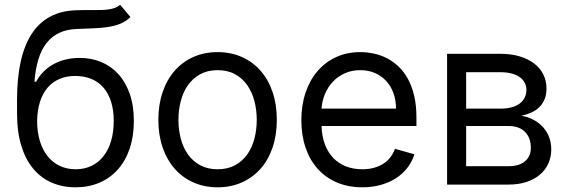

<svg xmlns="http://www.w3.org/2000/svg" viewBox="-20 -770 2370 801"><path d="M524.1 -698.9Q505.7 -680.8 482.6 -671.3Q459.5 -661.9 431.8 -657.5Q404.1 -653.1 371.6 -652Q339.1 -650.9 301.1 -649.1Q258.5 -647.7 227.1 -632.8Q195.7 -617.9 174 -590.2Q152.3 -562.5 140.1 -522.2Q127.8 -481.9 123.6 -429H130.7Q144.5 -454.5 164.1 -473.4Q183.6 -492.2 207.2 -504.4Q230.8 -516.7 257.6 -522.5Q284.4 -528.4 312.5 -528.4Q360.4 -528.4 401.6 -511.5Q442.8 -494.7 473.2 -461.5Q503.6 -428.3 521 -379.3Q538.4 -330.3 538.4 -265.6Q538.4 -201.3 521 -150Q503.6 -98.7 471.6 -62.9Q439.6 -27 394.9 -7.8Q350.1 11.4 295.5 11.4Q240.8 11.4 195.7 -8.2Q150.6 -27.7 118.4 -66.4Q86.3 -105.1 68.7 -162.5Q51.1 -219.8 51.1 -295.5V-353.7Q51.1 -535.9 113.1 -630Q175.1 -724.1 299.7 -727.3Q316.1 -728 331 -728Q345.9 -728 359.4 -728Q380.3 -728 398.3 -728.2Q416.2 -728.3 431.5 -730.5Q446.7 -732.6 459.2 -737Q471.6 -741.5 481.5 -750ZM295.5 -63.9Q332.4 -63.9 361.9 -78.1Q391.3 -92.3 411.9 -118.6Q432.5 -144.9 443.5 -182.2Q454.5 -219.5 454.5 -265.6Q454.5 -310.4 443.5 -345.3Q432.5 -380.3 411.8 -404.3Q391 -428.3 361.2 -440.7Q331.3 -453.1 294 -453.1Q257.5 -453.1 228.3 -440.7Q199.2 -428.3 178.6 -404.3Q158 -380.3 146.8 -345.3Q135.7 -310.4 134.9 -265.6Q134.9 -219.8 146.1 -182.5Q157.3 -145.2 178.1 -119Q198.9 -92.7 228.5 -78.3Q258.2 -63.9 295.5 -63.9Z M887.8 11.4Q832.4 11.4 786.9 -8.9Q741.5 -29.1 709 -65.9Q676.5 -102.6 658.6 -154.7Q640.6 -206.7 640.6 -269.9Q640.6 -333.8 658.6 -386Q676.5 -438.2 709 -475.1Q741.5 -512.1 786.9 -532.3Q832.4 -552.6 887.8 -552.6Q943.2 -552.6 988.8 -532.3Q1034.4 -512.1 1066.9 -475.1Q1099.4 -438.2 1117.2 -386Q1134.9 -333.8 1134.9 -269.9Q1134.9 -206.7 1117.2 -154.7Q1099.4 -102.6 1066.9 -65.9Q1034.4 -29.1 988.8 -8.9Q943.2 11.4 887.8 11.4ZM887.8 -63.9Q930 -63.9 960.8 -80.8Q991.5 -97.7 1011.5 -125.9Q1031.6 -154.1 1041.4 -191.6Q1051.1 -229 1051.1 -269.9Q1051.1 -311.1 1041.4 -348.5Q1031.6 -386 1011.5 -414.6Q991.5 -443.2 960.8 -460.2Q930 -477.3 887.8 -477.3Q845.9 -477.3 815 -460.2Q784.1 -443.2 764 -414.6Q744 -386 734.2 -348.5Q724.4 -311.1 724.4 -269.9Q724.4 -229 734.2 -191.6Q744 -154.1 764 -125.9Q784.1 -97.7 815 -80.8Q845.9 -63.9 887.8 -63.9Z M1491.5 11.4Q1432.5 11.4 1385.3 -8.9Q1338.1 -29.1 1305.2 -65.9Q1272.4 -102.6 1254.8 -154.1Q1237.2 -205.6 1237.2 -268.5Q1237.2 -331.3 1254.8 -383.5Q1272.4 -435.7 1304.7 -473.4Q1337 -511 1382.3 -531.8Q1427.6 -552.6 1483 -552.6Q1511.4 -552.6 1539.8 -546.5Q1568.2 -540.5 1594.3 -527Q1620.4 -513.5 1642.8 -492.4Q1665.1 -471.2 1681.8 -440.9Q1698.5 -410.5 1707.9 -370.6Q1717.3 -330.6 1717.3 -279.8V-244.3H1321.4Q1322.8 -200.6 1335.8 -166.9Q1348.7 -133.2 1371.1 -110.3Q1393.5 -87.4 1424 -75.6Q1454.5 -63.9 1491.5 -63.9Q1540.8 -63.9 1576.3 -85.2Q1611.9 -106.5 1627.8 -149.1L1708.8 -126.4Q1699.2 -95.5 1679.7 -70.1Q1660.2 -44.7 1632.1 -26.6Q1604 -8.5 1568.5 1.4Q1533 11.4 1491.5 11.4ZM1632.1 -316.8Q1632.1 -351.6 1621.6 -380.9Q1611.2 -410.2 1591.6 -431.6Q1572.1 -453.1 1544.6 -465.2Q1517 -477.3 1483 -477.3Q1447.1 -477.3 1418.1 -464.1Q1389.2 -451 1368.4 -428.8Q1347.7 -406.6 1335.6 -377.7Q1323.5 -348.7 1321.4 -316.8Z M1845.2 -545.5H2068.2Q2112.2 -545.5 2147.5 -535Q2182.9 -524.5 2207.9 -505.5Q2233 -486.5 2246.4 -459.9Q2259.9 -433.2 2259.9 -400.6Q2259.9 -375.7 2252.1 -356.5Q2244.3 -337.4 2230.5 -323.5Q2216.6 -309.7 2197.3 -300.8Q2177.9 -291.9 2154.8 -286.9Q2177.2 -283.7 2199.6 -273.3Q2221.9 -262.8 2239.9 -245.4Q2257.8 -228 2268.8 -203.1Q2279.8 -178.3 2279.8 -146.3Q2279.8 -115.1 2267.8 -88.2Q2255.7 -61.4 2232.8 -41.7Q2209.9 -22 2176.8 -11Q2143.8 0 2102.3 0H1845.2ZM2102.3 -76.7Q2145.6 -76.7 2170.1 -97.1Q2194.6 -117.5 2194.6 -153.4Q2194.6 -174.7 2188.2 -191.6Q2181.8 -208.5 2169.9 -220.2Q2158 -231.9 2141 -238.1Q2123.9 -244.3 2102.3 -244.3H1924.7V-76.7ZM2068.2 -316.8Q2093.4 -316.8 2113.5 -322.1Q2133.5 -327.4 2147.4 -337.5Q2161.2 -347.7 2168.7 -362.2Q2176.1 -376.8 2176.1 -394.9Q2176.1 -411.9 2168.7 -425.6Q2161.2 -439.3 2147.4 -448.9Q2133.5 -458.5 2113.5 -463.6Q2093.4 -468.8 2068.2 -468.8H1924.7V-316.8Z"/></svg>

Font: Fast_Sans-Dotted
Style: Regular
Weight: 400
Version: Version 3.018